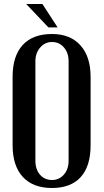

<svg xmlns="http://www.w3.org/2000/svg" viewBox="-20 -930 520 960"><path d="M240 -760Q331 -760 382 -703.5Q433 -647 433 -546V-204Q433 -99 383.5 -44.5Q334 10 240 10Q145 10 94 -45.5Q43 -101 43 -204V-546Q43 -650 93.5 -705Q144 -760 240 -760ZM240 -30Q276 -30 299.5 -57Q323 -84 323 -126V-624Q323 -666 299.5 -693Q276 -720 240 -720Q205 -720 181 -692.5Q157 -665 157 -624V-126Q157 -83 180 -56.5Q203 -30 240 -30ZM192 -910 268 -793H222L111 -910Z"/></svg>

Font: Girassol
Style: Regular
Weight: 400
Width: 3
Designer: Liam Spradlin
Version: Version 1.004